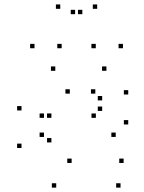

<svg xmlns="http://www.w3.org/2000/svg" viewBox="-20 -848 660 878"><path d="M531.2 10V-10H511.2V10ZM545.3 -102.8V-122.8H525.3V-102.8ZM307.6 -102.8V-122.8H287.6V-102.8ZM215.1 -196.7V-216.7H195.1V-196.7ZM215.1 -309.2V-329.2H195.1V-309.2ZM299.2 -419.8V-439.8H279.2V-419.8ZM415.9 -419.8V-439.8H395.9V-419.8ZM447.2 -388.9V-408.9H427.2V-388.9ZM447.2 -340.8V-360.8H427.2V-340.8ZM418.4 -309.1V-329.1H398.4V-309.1ZM181.1 -309.1V-329.1H161.1V-309.1ZM181.1 -221.8V-241.8H161.1V-221.8ZM509.2 -221.8V-241.8H489.2V-221.8ZM566.4 -278.8V-298.8H546.4V-278.8ZM566.4 -415.8V-435.8H546.4V-415.8ZM466.7 -524.2V-544.2H446.7V-524.2ZM232.9 -524.2V-544.2H212.9V-524.2ZM78.3 -342.9V-362.9H58.3V-342.9ZM78.3 -171.2V-191.2H58.3V-171.2ZM237.1 10V-10H217.1V10ZM262 -627.4V-647.4H242V-627.4ZM356.5 -783.1V-803.1H336.5V-783.1ZM323.5 -783.1V-803.1H303.5V-783.1ZM418 -627.4V-647.4H398V-627.4ZM542.2 -627.4V-647.4H522.2V-627.4ZM424.4 -807.7V-827.7H404.4V-807.7ZM255.6 -807.7V-827.7H235.6V-807.7ZM137.8 -627.4V-647.4H117.8V-627.4Z"/></svg>

Font: Monaspace Krypton Dots Var
Style: Regular
Weight: 400
Designer: Riley Cran and the Lettermatic Team
Version: Version 1.100 (Monaspace Krypton Dots)